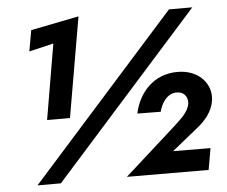

<svg xmlns="http://www.w3.org/2000/svg" viewBox="-51 -761 968 819"><g transform="rotate(-5 433.5 -351.5)"><path d="M92 -572 197 -597 142 -274H240L314 -703L108 -662ZM701 -699 77 0H177L801 -699ZM460 -3 810 -2 826 -94 666 -95 775 -183C812 -212 843 -249 850 -295C861 -366 805 -430 715 -430C611 -431 546 -355 528 -268L628 -267C637 -305 664 -345 705 -343C738 -342 751 -316 748 -291C742 -254 707 -226 675 -196Z"/></g></svg>

Font: Jost*
Style: Bold Italic
Weight: 700
Italic angle: -10°
Version: Version 3.7